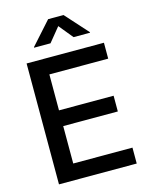

<svg xmlns="http://www.w3.org/2000/svg" viewBox="-136 -1030 873 1116"><g transform="rotate(-15 300.0 -472.0)"><path d="M77.1 0V-727.5H542.5V-631.8H188.5V-415.5H517.1V-320.8H188.5V-95.7H544.9V0ZM241.7 -804.7H143.1V-808.1L264.6 -943.8H357.4L479.5 -808.1V-804.7H380.4L311 -889.6Z"/></g></svg>

Font: Inter 18pt Medium
Style: Regular
Weight: 500
Designer: Rasmus Andersson
Foundry: rsms
Version: Version 4.001;git-66647c0bb